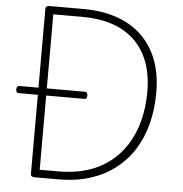

<svg xmlns="http://www.w3.org/2000/svg" viewBox="-69 -1194 1204 1260"><g transform="rotate(5 533.0 -564.0)"><path d="M207 0Q180 0 180 -19V-1109Q180 -1119 187 -1123.5Q194 -1128 208 -1128H430Q550 -1128 646.5 -1095.5Q743 -1063 811.5 -998.5Q880 -934 916.5 -840Q953 -746 953 -622Q953 -514 928.5 -418Q904 -322 855.5 -245.5Q807 -169 735.5 -114Q664 -59 571 -29.5Q478 0 362 0ZM235 -52H360Q464 -52 548.5 -78.5Q633 -105 697.5 -155.5Q762 -206 805.5 -276Q849 -346 871.5 -433.5Q894 -521 894 -622Q894 -736 861.5 -821Q829 -906 768 -963Q707 -1020 621 -1048Q535 -1076 430 -1076H235ZM56 -541Q44 -541 40 -547Q36 -553 36 -563Q36 -574 40 -581Q44 -588 56 -588H485Q496 -588 500 -581Q504 -574 504 -563Q504 -553 500 -547Q496 -541 485 -541Z"/></g></svg>

Font: Playwrite CL ExtraLight
Style: Regular
Weight: 200
Designer: Veronika Burian, José Scaglione
Foundry: TypeTogether
Version: Version 1.002